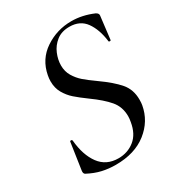

<svg xmlns="http://www.w3.org/2000/svg" viewBox="-158 -736 781 848"><g transform="rotate(-30 232.5 -312.0)"><path d="M430 -478Q422 -541 394 -580Q366 -619 312 -619Q272 -619 246 -598.5Q220 -578 207.5 -548Q195 -518 195 -489Q195 -458 209.5 -434Q224 -410 244 -392.5Q264 -375 302 -348Q360 -307 390 -272Q420 -237 420 -186Q420 -168 418 -158Q405 -84 344 -36Q283 12 186 12Q150 12 117 4.5Q84 -3 48 -22Q40 -27 42 -41L62 -176Q62 -181 67.5 -181Q73 -181 74 -176Q81 -99 115 -53Q149 -7 211 -7Q258 -7 293 -35Q328 -63 337 -119Q340 -134 340 -147Q340 -195 311.5 -228.5Q283 -262 230 -300Q193 -327 171.5 -346Q150 -365 135 -391Q120 -417 120 -451Q120 -466 123 -481Q137 -555 197.5 -595.5Q258 -636 332 -636Q387 -636 443 -612Q456 -605 455 -595L441 -478Q441 -474 435.5 -474Q430 -474 430 -478Z"/></g></svg>

Font: CormorantInfant-MediumItalic
Style: Italic
Weight: 500
Italic angle: -10°
Designer: Christian Thalmann (Catharsis Fonts)
Foundry: Catharsis Fonts
Version: Version 3.303